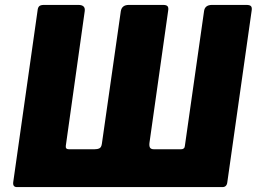

<svg xmlns="http://www.w3.org/2000/svg" viewBox="-20 -762 1049 782"><path d="M983 -742Q998 -742 1002.5 -736.5Q1007 -731 1005 -719L906 -21Q904 0 886 0H49Q31 0 34 -21L133 -719Q134 -731 139.5 -736.5Q145 -742 160 -742H299Q329 -742 325 -716L248 -168Q246 -154 261 -154H364Q377 -154 385 -158Q393 -162 395 -177L472 -716Q476 -742 505 -742H644Q658 -742 662.5 -736.5Q667 -731 665 -719L589 -182Q587 -169 590.5 -161.5Q594 -154 608 -154H717Q732 -154 733 -168L811 -716Q814 -742 844 -742Z"/></svg>

Font: Libre Franklin ExtraBold
Style: Italic
Weight: 800
Italic angle: -8°
Designer: Pablo Impallari, Rodrigo Fuenzalida, Nhung Nguyen
Foundry: Impallari Type
Version: Version 3.000